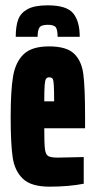

<svg xmlns="http://www.w3.org/2000/svg" viewBox="-20 -692 358 720"><path d="M299 -211H146Q146 -153 148.5 -133Q151 -113 160.5 -107Q170 -101 197 -101L294 -103V-3Q237 8 166 8Q97 8 66 -21.5Q35 -51 27.5 -102Q20 -153 20 -254Q20 -352 29 -405.5Q38 -459 68.5 -488.5Q99 -518 164 -518Q229 -518 257.5 -491Q286 -464 292.5 -414Q299 -364 299 -254ZM146 -312H183Q183 -347 182 -369Q181 -391 177.5 -396.5Q174 -402 164 -402Q157 -402 153 -397Q149 -392 147.5 -373Q146 -354 146 -312ZM279 -554H196Q196 -578 190 -588.5Q184 -599 159 -599Q134 -599 127.5 -588Q121 -577 121 -554H39Q39 -593 48 -618Q57 -643 83 -657.5Q109 -672 159 -672Q230 -672 254.5 -642Q279 -612 279 -554Z"/></svg>

Font: Saira Ultra Condensed Black
Style: Regular
Weight: 900
Width: 1
Designer: Hector Gatti with collaboration of the Omnibus-Type team
Foundry: Omnibus-Type
Version: Version 1.001; ttfautohint (v1.8)